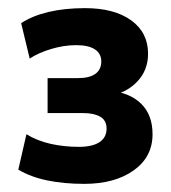

<svg xmlns="http://www.w3.org/2000/svg" viewBox="-20 -729 420 472"><path d="M187 -277Q137 -277 96 -285.5Q55 -294 25 -312L45 -399Q71 -383 104 -375.5Q137 -368 174 -368Q207 -368 224.5 -379.5Q242 -391 242 -413Q242 -433 226.5 -442Q211 -451 185 -451H97V-537H172Q200 -537 214.5 -547.5Q229 -558 229 -578Q229 -597 213.5 -607.5Q198 -618 167 -618Q137 -618 105.5 -608.5Q74 -599 53 -585L32 -672Q59 -690 99 -699.5Q139 -709 189 -709Q261 -709 302.5 -679Q344 -649 344 -597Q344 -556 317 -528Q290 -500 248 -493V-506Q298 -502 326.5 -474.5Q355 -447 355 -399Q355 -343 308.5 -310Q262 -277 187 -277Z"/></svg>

Font: Mulish ExtraLight ExtraBold
Style: Regular
Weight: 800
Version: Version 3.603